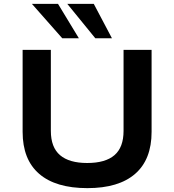

<svg xmlns="http://www.w3.org/2000/svg" viewBox="-20 -963 902 993"><path d="M432 10Q268 10 182.5 -64Q97 -138 97 -281V-705H243V-286Q243 -201 290.5 -160.5Q338 -120 431 -120Q525 -120 572 -160.5Q619 -201 619 -286V-705H764V-281Q764 -138 679 -64Q594 10 432 10ZM473 -765 328 -943H465L559 -765ZM302 -765 145 -943H280L388 -765Z"/></svg>

Font: Nunito Sans 7pt SemiExpanded
Style: Bold
Weight: 700
Width: 6
Designer: Vernon Adams
Foundry: Vernon Adams
Version: Version 3.101;gftools[0.9.27]